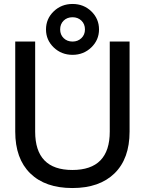

<svg xmlns="http://www.w3.org/2000/svg" viewBox="-20 -928 725 960"><path d="M56.2 -270V-720.2H155.8V-270Q155.8 -78.1 341.8 -78.1Q528.8 -78.1 528.8 -270V-720.2H627.9V-270Q627.9 -134.8 552.7 -61.3Q477.5 12.2 341.8 12.2Q206.1 12.2 131.1 -61.3Q56.2 -134.8 56.2 -270ZM210 -780.8Q210 -834 248.5 -871.1Q287.1 -908.2 342.8 -908.2Q398.4 -908.2 436.8 -871.1Q475.1 -834 475.1 -780.8Q475.1 -728 436.5 -690.9Q397.9 -653.8 342.8 -653.8Q287.1 -653.8 248.5 -690.9Q210 -728 210 -780.8ZM280.8 -780.8Q280.8 -754.4 298.3 -737.3Q315.9 -720.2 342.8 -720.2Q369.1 -720.2 387 -737.3Q404.8 -754.4 404.8 -780.8Q404.8 -807.6 387.2 -824.7Q369.6 -841.8 342.8 -841.8Q315.4 -841.8 298.1 -824.7Q280.8 -807.6 280.8 -780.8Z"/></svg>

Font: Aspekta 450
Style: Regular
Weight: 450
Designer: Ivo Dolenc
Version: Version 2.000